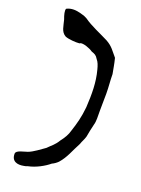

<svg xmlns="http://www.w3.org/2000/svg" viewBox="-151 -813 688 936"><g transform="rotate(20 193.0 -345.5)"><path d="M27 -737C23 -726 28 -706 36 -685C45 -653 45 -624 72 -609C89 -602 127 -599 146 -601C147 -601 148 -602 149 -603C163 -609 199 -596 216 -584C233 -578 241 -575 251 -558C261 -547 267 -530 272 -510C288 -450 288 -390 284 -320C279 -267 268 -228 255 -189C249 -165 236 -144 221 -125C203 -95 190 -89 169 -67C148 -53 116 -27 90 -18C75 -12 33 -6 33 12C32 51 62 60 96 53C102 52 108 51 114 48C154 40 195 17 220 -4C231 -9 241 -16 250 -25C281 -60 292 -97 316 -141C321 -157 329 -168 334 -186C338 -208 342 -229 348 -253C354 -272 352 -297 352 -328L353 -415C353 -452 349 -481 349 -515C344 -540 341 -563 333 -594C308 -623 299 -641 265 -660C224 -681 173 -701 137 -727L123 -734C117 -737 107 -738 100 -741C77 -747 51 -750 27 -737Z"/></g></svg>

Font: Vapor
Style: Regular
Weight: 400
Foundry: Cannot Into Space Fonts
Version: Version 0.179